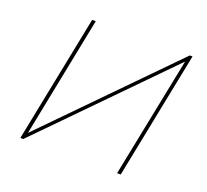

<svg xmlns="http://www.w3.org/2000/svg" viewBox="-120 -846 1067 992"><g transform="rotate(20 413.0 -350.0)"><path d="M85 0 225 -700H245L113 -38L762 -700H777L637 0H617L750 -662L101 0Z"/></g></svg>

Font: Montserrat Thin
Style: Italic
Weight: 100
Italic angle: -11.3°
Designer: Julieta Ulanovsky
Foundry: Julieta Ulanovsky
Version: Version 9.000; ttfautohint (v1.8.4.7-5d5b)